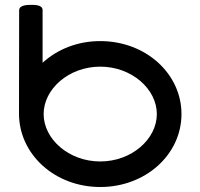

<svg xmlns="http://www.w3.org/2000/svg" viewBox="-20 -750 804 770"><path d="M382 0C564.5 0 707.8 -130.6 707.8 -292.6C707.8 -454.6 564.5 -585.2 382 -585.2C291.6 -585.2 210.6 -552.9 150.8 -498.3L150.8 -709.7C150.8 -730.7 119.2 -730.5 105.6 -730.5C90.9 -730.5 56.8 -730.3 56.8 -708.7L56.2 -294.3C56.2 -131.4 199.5 0 382 0ZM155 -292.6C155 -392.5 255.4 -482.7 382 -482.7C508.6 -482.7 609 -392.5 609 -292.6C609 -192.7 508.6 -102.5 382 -102.5C255.4 -102.5 155 -192.7 155 -292.6Z"/></svg>

Font: Hi.
Style: Black
Weight: 400
Designer: Mew Too, Robert Jablonski
Foundry: Cannot Into Space Fonts
Version: Version 1.996